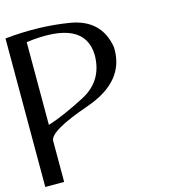

<svg xmlns="http://www.w3.org/2000/svg" viewBox="-110 -827 805 914"><g transform="rotate(-15 292.5 -369.5)"><path d="M93 0H0V-732C110 -743.3 215 -740.8 315 -724.5C415 -708.2 472.7 -652.7 488 -558C492.7 -445.3 427.5 -365.7 292.5 -319C157.5 -272.3 91 -232.7 93 -200ZM93 -689V-281C141 -295.7 202.5 -322.3 277.5 -361C352.5 -399.7 390 -461.7 390 -547C386.7 -667 287.7 -714.3 93 -689Z"/></g></svg>

Font: Neocyr
Style: Regular
Weight: 400
Designer: Viktar Palstsiuk <vipals@gmail.com>
Version: 1.00